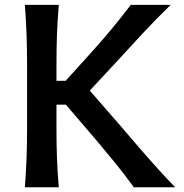

<svg xmlns="http://www.w3.org/2000/svg" viewBox="-20 -787 773 807"><path d="M84.5 0Q89.4 -63 91.6 -121.8Q93.8 -180.7 93.8 -252.4V-510.7Q93.8 -583.5 91.6 -643.1Q89.4 -702.6 84.5 -766.6H227.1Q221.7 -702.6 219.5 -643.1Q217.3 -583.5 217.3 -510.7V-447.3H255.9L370.1 -573.7Q410.6 -618.7 447.8 -663.3Q484.9 -708 529.8 -766.6H697.3Q635.3 -706.1 580.6 -647.5Q525.9 -588.9 472.7 -530.3L357.4 -406.2L485.8 -258.8Q520.5 -217.8 561.5 -170.4Q602.5 -123 643.1 -78.1Q683.6 -33.2 716.3 0H542.5Q502.4 -55.2 464.1 -102.1Q425.8 -148.9 387.7 -194.3L256.8 -347.2H217.3V-252.4Q217.3 -180.7 219.5 -121.8Q221.7 -63 227.1 0Z"/></svg>

Font: Pinar DS4-Medium
Style: Regular
Weight: 500
Designer: Amin Abedi
Version: Version 2.000